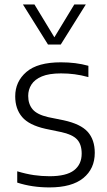

<svg xmlns="http://www.w3.org/2000/svg" viewBox="-20 -828 480 858"><path d="M201 9.5Q162 9.5 126.5 4.2Q91 -1 57 -12V-62.5Q97 -50.5 131.5 -45.5Q166 -40.5 201.5 -40.5Q276.5 -40.5 310.8 -67Q345 -93.5 345 -141.5Q345 -183.5 323.8 -205.5Q302.5 -227.5 252.5 -238L183 -252.5Q109.5 -269 78.8 -305.2Q48 -341.5 48 -397.5Q48 -463.5 98 -506.5Q148 -549.5 252 -549.5Q285.5 -549.5 315.8 -545.8Q346 -542 375 -534V-483.5Q342 -492.5 313.2 -496.2Q284.5 -500 252.5 -500Q199 -500 167 -486.5Q135 -473 120.5 -450.2Q106 -427.5 106 -399.5Q106 -363 125.8 -339.5Q145.5 -316 195.5 -304.5L264.5 -290.5Q340.5 -274 372 -238.8Q403.5 -203.5 403.5 -145Q403.5 -74 352.2 -32.2Q301 9.5 201 9.5ZM194.5 -629 82.5 -808H134L230.5 -649H215.5L312 -808H363.5L251.5 -629Z"/></svg>

Font: Encode Sans Condensed Thin Light
Style: Regular
Weight: 300
Version: Version 3.002